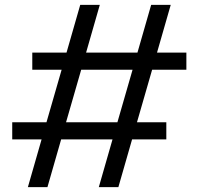

<svg xmlns="http://www.w3.org/2000/svg" viewBox="-20 -765 812 785"><path d="M94 0 150 -195H30V-265H170L232 -480H112V-550H252L308 -745H388L332 -550H542L598 -745H678L622 -550H742V-480H602L540 -265H660V-195H520L464 0H384L440 -195H230L174 0ZM250 -265H460L522 -480H312Z"/></svg>

Font: Plus Jakarta Display Light
Style: Regular
Weight: 300
Designer: Gumpita Rahayu
Foundry: Tokotype Studio
Version: Version 1.000;hotconv 1.0.109;makeotfexe 2.5.65596